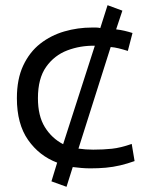

<svg xmlns="http://www.w3.org/2000/svg" viewBox="-20 -636 600 739"><path d="M236 83 178 62 200 -10Q131 -36 88 -97.5Q45 -159 45 -258Q45 -332 69.5 -384Q94 -436 135 -468Q176 -500 227.5 -515Q279 -530 334 -530Q342 -530 350 -530Q358 -530 366 -528L394 -616L451 -595L427 -523Q444 -521 459 -517.5Q474 -514 490 -509L472 -440Q453 -446 436.5 -450Q420 -454 406 -455L282 -64Q296 -62 310 -61Q324 -60 339 -60Q377 -60 410.5 -63.5Q444 -67 487 -82L498 -16Q470 -6 442.5 0.5Q415 7 387 9.5Q359 12 328 12Q310 12 293.5 10.5Q277 9 260 7ZM223 -81 345 -460Q289 -461 239 -442Q189 -423 157.5 -378.5Q126 -334 126 -258Q126 -190 152.5 -147Q179 -104 223 -81Z"/></svg>

Font: Ubuntu Sans Mono
Style: Regular
Weight: 400
Monospace: yes
Designer: Dalton Maag Ltd
Foundry: Dalton Maag Ltd
Version: Version 1.006